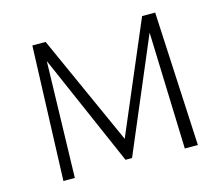

<svg xmlns="http://www.w3.org/2000/svg" viewBox="-95 -784 1059 909"><g transform="rotate(-15 434.5 -329.0)"><path d="M704 0 685 -573 451 -21H419L180 -569L165 0H109L133 -658H198L441 -118L671 -658H735L768 0Z"/></g></svg>

Font: Ysabeau Infant Semilight
Style: Regular
Weight: 300
Designer: Christian Thalmann (Catharsis Fonts)
Version: Version 0.003